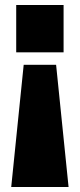

<svg xmlns="http://www.w3.org/2000/svg" viewBox="-20 -550 320 770"><path d="M255 200H25L75 -290H205ZM235 -340H45V-530H235Z"/></svg>

Font: Tanohe Sans ExtraBold
Style: Regular
Weight: 800
Designer: Village Type and Design LLC & Cristiano Sobral
Foundry: Cooper Hewitt Smithsonian Design Museum
Version: Version 1.00;September 29, 2021;FontCreator 13.0.0.2655 64-b